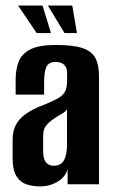

<svg xmlns="http://www.w3.org/2000/svg" viewBox="-20 -668 410 696"><path d="M125.7 7.7Q99.9 7.7 77.3 0.7Q54.6 -6.4 40.2 -28.5Q25.8 -50.6 25.8 -95V-161.4Q25.8 -208.3 53.3 -237.4Q80.9 -266.5 140.1 -288.4Q171.4 -301.3 189.4 -311.2Q207.4 -321 215.3 -335.3Q223.2 -349.5 223.2 -375.2V-402.4Q223.2 -417.7 217.9 -426.4Q212.5 -435.1 203.3 -439.2Q194.1 -443.4 182 -443.4Q156.4 -443.4 148.1 -425.6Q139.9 -407.9 139.9 -367.1V-325.1H36.7V-378Q36.7 -415 47.2 -443.5Q57.8 -472 89.1 -488.5Q120.4 -505 182 -505Q245.2 -505 278.9 -493.7Q312.6 -482.5 325.8 -457.6Q338.9 -432.7 338.9 -391.4V0H225.2L224.9 -54.7Q216.7 -25.6 188.2 -9Q159.6 7.7 125.7 7.7ZM174.7 -67.2Q201.6 -67.2 212.2 -87.5Q222.9 -107.7 222.9 -145.4V-271.9Q217 -262.5 202.9 -254.7Q188.7 -246.9 175.5 -237.7Q156.4 -225 146.4 -211.6Q136.4 -198.2 136.4 -174.1V-123Q136.4 -101.5 141.3 -89.2Q146.3 -76.9 155.1 -72.1Q163.8 -67.2 174.7 -67.2ZM259 -548.1H214L153.4 -648H242ZM164.7 -548.1H112.9L45.5 -648H134.2Z"/></svg>

Font: Alumni Sans Thin
Style: Regular
Weight: 100
Designer: Robert E. Leuschke
Foundry: Robert E. Leuschke
Version: Version 1.018